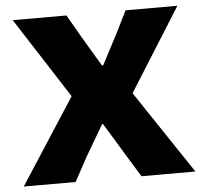

<svg xmlns="http://www.w3.org/2000/svg" viewBox="-51 -765 873 819"><g transform="rotate(-5 385.5 -355.5)"><path d="M255 -366 33 -711H263L320 -612L395 -486H401Q402 -488 450 -580L467 -612L516 -711H738L515 -356L753 0H522L457 -106Q458 -105 425 -159Q392 -213 378 -236H374L296 -103L240 0H18Z"/></g></svg>

Font: Nebula Sans Black
Style: Regular
Weight: 900
Designer: Paul D. Hunt for Adobe (as Source Sans)
Foundry: Nebula Entertainment & Broadcasting LLC
Version: Version 1.010